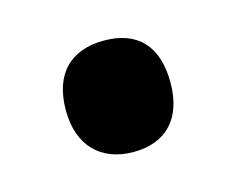

<svg xmlns="http://www.w3.org/2000/svg" viewBox="-41 -489 338 273"><g transform="rotate(-15 127.5 -352.0)"><path d="M50 -352C50 -300 80 -270 128 -270C176 -270 204 -299 204 -352C204 -406 177 -434 128 -434C78 -434 50 -405 50 -352Z"/></g></svg>

Font: Noto Sans Hebrew ExtraCondensed
Style: Bold
Weight: 700
Width: 2
Designer: Monotype Design Team
Foundry: Monotype Imaging Inc.
Version: Version 2.004